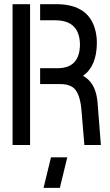

<svg xmlns="http://www.w3.org/2000/svg" viewBox="-20 -704 535 932"><path d="M191.4 208 227.5 59.6H306.6L270.5 208ZM41 0V-683.6H126V0ZM174.8 -295.9V-373H263.7Q367.2 -375 368.2 -488.3Q366.2 -604.5 250 -605.5H174.8V-683.6H265.6Q407.2 -678.7 440.4 -565.4Q450.2 -533.2 450.2 -495.1Q449.2 -381.8 382.8 -335.9Q439.5 -305.7 451.2 -225.6Q452.1 -218.8 453.1 -211.9L469.7 0H389.6L375 -173.8Q367.2 -257.8 332 -281.2Q308.6 -296.9 268.6 -295.9Z"/></svg>

Font: Post No Bills Jaffna SemiBold
Style: Regular
Weight: 600
Designer: Kosala Senevirathne, Siva Puranthara, Lasantha Premarathna, Tharique Azeez
Foundry: Mooniak
Version: Version 1.220 ; ttfautohint (v1.6)